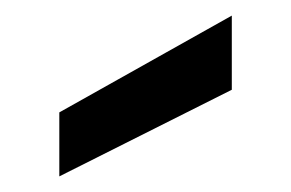

<svg xmlns="http://www.w3.org/2000/svg" viewBox="-20 -770 373 246"><path d="M56 -544V-626L277 -750V-655Z"/></svg>

Font: Rethink Sans SemiBold
Style: Regular
Weight: 600
Designer: The Rethink Sans project authors (Hans Thiessen). DM Sans designed by Colophon Foundry.
Foundry: Rethink Communications LLC
Version: Version 1.001